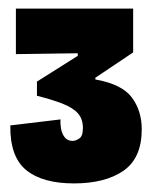

<svg xmlns="http://www.w3.org/2000/svg" viewBox="-20 -689 364 447"><path d="M152 -262Q79 -262 41 -293Q3 -324 4 -397L121 -411Q120 -402 122 -390Q124 -378 130.5 -369.5Q137 -361 149 -361Q156 -361 164.5 -366.5Q173 -372 173 -391Q173 -412 161.5 -425Q150 -438 126 -447.5Q102 -457 66 -466V-499L161 -559V-565L17 -563V-669H290V-567L202 -508V-504Q264 -493 287 -462Q310 -431 310 -388Q310 -321 267.5 -291.5Q225 -262 152 -262Z"/></svg>

Font: Bricolage Grotesque 96pt ExtraBold Condensed
Style: Regular
Weight: 800
Width: 3
Version: Version 1.001;gftools[0.9.33.dev8+g029e19f]